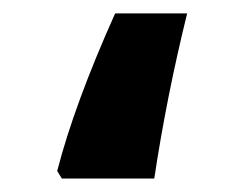

<svg xmlns="http://www.w3.org/2000/svg" viewBox="-20 -265 363 285"><path d="M64.9 -11.2Q90.3 -109.9 150.9 -245.1H257.8Q227.1 -120.6 209 0H71.8Z"/></svg>

Font: DroidArabicKufi-Bold
Style: Bold
Weight: 700
Designer: Pascal Zoghbi
Foundry: Ascender Corporation
Version: Version 1.00